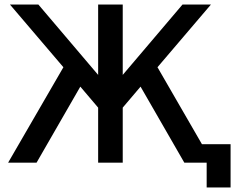

<svg xmlns="http://www.w3.org/2000/svg" viewBox="-20 -721 1076 851"><path d="M415 -701H524V-389L789 -701H915L678 -423L875 -82H1002V110H896V0H797L603 -337L524 -244V0H415V-244L336 -337L142 0H16L261 -423L24 -701H150L415 -389Z"/></svg>

Font: LT Superior Semi-bold
Style: Regular
Weight: 600
Designer: Daniel Lyons
Foundry: LyonsType
Version: Version 1.0